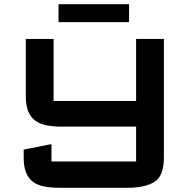

<svg xmlns="http://www.w3.org/2000/svg" viewBox="-20 -885 891 912"><path d="M263.5 7Q224 7 192.2 1.2Q160.5 -4.5 138.2 -20.2Q116 -36 104.2 -64.2Q92.5 -92.5 92.5 -137V-174.5L224.5 -200.5V-118Q224.5 -118 224.5 -118Q224.5 -118 224.5 -118H626.5Q626.5 -118 626.5 -118Q626.5 -118 626.5 -118V-283.5H273.5Q234 -283.5 202.2 -289.5Q170.5 -295.5 148.2 -311.5Q126 -327.5 114.2 -355.8Q102.5 -384 102.5 -428.5V-700H234.5V-405.5Q234.5 -405.5 234.5 -405.5Q234.5 -405.5 234.5 -405.5H626.5V-700H758.5V-137Q758.5 -48 712.8 -20.5Q667 7 586.5 7ZM258 -865H593V-780H258Z"/></svg>

Font: Science Gothic
Style: Regular
Weight: 400
Designer: Thomas Phinney, Vassil Kateliev, Brandon Buerkle
Foundry: Font Detective LLC
Version: Version 1.018